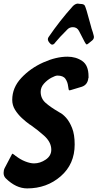

<svg xmlns="http://www.w3.org/2000/svg" viewBox="-54 -1045 542 1067"><path d="M236 -797Q230 -797 225 -803Q212 -816 212 -827Q212 -833 216 -839Q279 -931 351 -1011Q364 -1024 378 -1025Q382 -1024 388.5 -1023.5Q395 -1023 402 -1022.5Q409 -1022 415.5 -1016.5Q422 -1011 451 -901Q453 -891 462 -865Q468 -844 468 -840Q468 -828 458 -820Q448 -812 439.5 -805Q431 -798 428 -798Q424 -798 417 -811L385 -873Q374 -894 351 -894Q333 -894 321 -882Q274 -835 254 -810L251 -806Q244 -797 236 -797ZM97 2Q35 2 -22 -54Q-34 -66 -34 -84Q-34 -99 -28 -111L14 -191Q17 -191 29 -182Q31 -179 34 -178L33 -179Q58 -159 86 -148Q114 -137 135 -137Q169 -137 200 -158Q231 -179 231 -213Q231 -255 191 -291Q159 -320 114 -352V-351Q90 -368 67.5 -389Q45 -410 29.5 -435Q14 -460 14 -490Q14 -558 64.5 -612Q115 -666 186.5 -698Q258 -730 321 -730Q368 -730 403 -706Q438 -682 438 -621V-612L437 -611Q433 -574 401 -563L338 -544L331 -543Q327 -543 324.5 -566Q322 -589 309.5 -607Q297 -625 265 -625Q254 -625 231.5 -613Q209 -601 190.5 -580.5Q172 -560 172 -535Q172 -497 200.5 -472.5Q229 -448 269 -425L277 -420Q294 -412 313 -391Q332 -370 346.5 -334Q361 -298 361 -242Q361 -133 283.5 -65.5Q206 2 97 2Z"/></svg>

Font: Bangerz
Style: Regular
Weight: 400
Designer: vernon adams
Foundry: Vernon Adams
Version: Version 2.10;February 7, 2025;FontCreator 13.0.0.2683 64-bit